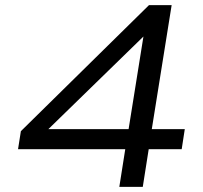

<svg xmlns="http://www.w3.org/2000/svg" viewBox="-20 -725 788 745"><path d="M443 0 466 -146H50L61 -216L558 -705H646L569 -224H697L685 -146H557L534 0ZM479 -224 541 -611H565L139 -196L135 -224Z"/></svg>

Font: Nunito Sans 10pt Expanded
Style: Italic
Weight: 400
Width: 7
Italic angle: -9°
Designer: Vernon Adams
Foundry: Vernon Adams
Version: Version 3.101;gftools[0.9.27]